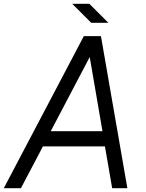

<svg xmlns="http://www.w3.org/2000/svg" viewBox="-20 -990 770 1010"><path d="M460 -870H550L450 -970H360ZM452 -690 519 -300H247ZM570 0H650L511 -800H421L0 0H90L206 -220H532Z"/></svg>

Font: Gauge
Style: Italic
Weight: 400
Italic angle: -80°
Designer: Daniel Pimley
Foundry: Daniel Pimley
Version: Version 1.000;PS 001.001;hotconv 1.0.56